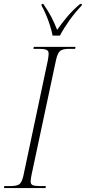

<svg xmlns="http://www.w3.org/2000/svg" viewBox="-37 -951 434 971"><path d="M-17 0 -15 -10H15Q46 -10 59.5 -18.5Q73 -27 81 -61L205 -646Q209 -669 209 -680Q209 -694 198 -699Q187 -704 162 -704H132L134 -714H345L343 -704H312Q282 -704 268 -694Q254 -684 246 -646L123 -69Q118 -46 118 -33Q118 -18 130 -14Q142 -10 166 -10H195L193 0ZM229 -771Q225 -793 216 -821.5Q207 -850 195.5 -877Q184 -904 173 -923L174 -931H182Q207 -895 222.5 -865.5Q238 -836 252 -800Q273 -830 300.5 -863.5Q328 -897 368 -931H377L376 -923Q341 -886 313 -846.5Q285 -807 266 -771Z"/></svg>

Font: Noto Serif Display Condensed ExtraLight
Style: Italic
Weight: 200
Width: 3
Italic angle: -12°
Designer: Monotype Design Team
Foundry: Monotype Imaging Inc.
Version: Version 2.009